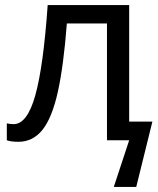

<svg xmlns="http://www.w3.org/2000/svg" viewBox="-20 -556 627 761"><path d="M492 -74H584L520 185H431L492 0H404V-463H245Q232 -294 209 -191Q186 -88 148 -41Q110 6 53 6Q24 6 7 0V-67Q19 -64 34 -64Q88 -64 120 -178.5Q152 -293 169 -536H492Z"/></svg>

Font: Noto Sans
Style: Regular
Weight: 400
Designer: Monotype Design Team
Foundry: Monotype Imaging Inc.
Version: Version 1.902